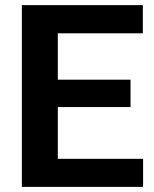

<svg xmlns="http://www.w3.org/2000/svg" viewBox="-20 -731 603 751"><path d="M539.7 -109.8V0H161.8V-109.8ZM206.1 -710.9V0H65.5V-710.9ZM490.5 -419.3V-312.2H161.8V-419.3ZM538.7 -710.9V-600.7H161.8V-710.9Z"/></svg>

Font: Vazirmatn
Style: Regular
Weight: 400
Designer: Saber Rastikerdar
Foundry: Saber Rastikerdar
Version: Version 33.003;September 2, 2022;FontCreator 14.0.0.2862 64-